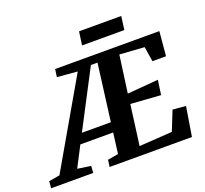

<svg xmlns="http://www.w3.org/2000/svg" viewBox="-250 -1108 1379 1289"><g transform="rotate(-20 440.0 -463.0)"><path d="M-97.5 0 -93.5 -49 -15.5 -62.5 338.5 -675.5 194 -688 201.5 -743H946L930.5 -569H833.5L816.5 -675.5L640 -687.5L603.5 -421L825 -439.5L810 -335L595.5 -350L557.5 -63L793.5 -78.5L849 -217.5L942.5 -209.5L908.5 0H320.5L327 -49L403 -62.5L422 -209.5H187.5L111.5 -63L206.5 -49L203.5 0ZM224 -279.5H431L483.5 -686L436.5 -686.5ZM439 -926H740.5L727.5 -830H425.5Z"/></g></svg>

Font: Merriweather ExtraBold
Style: Italic
Weight: 800
Italic angle: -7.8°
Version: Version 2.101